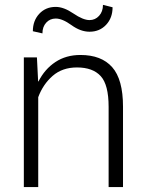

<svg xmlns="http://www.w3.org/2000/svg" viewBox="-20 -762 597 782"><path d="M130.4 -528.3 135.3 -430.7 136.7 -430.2Q162.1 -480.5 205.6 -509.3Q249 -538.1 307.6 -538.1Q393.1 -538.1 437 -488.3Q481 -438.5 481 -327.6V0H422.4V-326.7Q422.4 -417 390.1 -452.1Q357.9 -487.3 293.5 -487.3Q233.9 -487.3 194.6 -453.1Q155.3 -418.9 135.7 -366.2V0H77.1V-528.3ZM438.5 -732.4Q438.5 -689 412.1 -660.9Q385.7 -632.8 344.7 -632.8Q308.1 -632.8 271 -659.7Q233.9 -686.5 207 -686.5Q183.6 -686.5 168.2 -669.7Q152.8 -652.8 152.8 -626L113.8 -634.8Q113.8 -677.7 139.9 -705.8Q166 -733.9 207 -733.9Q239.7 -733.9 279.1 -707Q318.4 -680.2 344.7 -680.2Q367.7 -680.2 383.5 -697.5Q399.4 -714.8 399.4 -742.2Z"/></svg>

Font: Roboto Web
Style: Light
Weight: 300
Designer: Google
Version: Version 1.200310; 2013